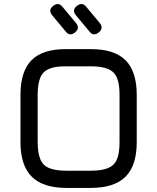

<svg xmlns="http://www.w3.org/2000/svg" viewBox="-20 -918 768 938"><path d="M347 -760C363.5 -773.5 365 -789 351 -806C351 -806 285 -885 285 -885C285 -885 285 -885 285 -885C271.5 -901.5 256 -902.5 239 -888.5C239 -888.5 239 -888.5 239 -888.5C222.5 -875.5 221 -860 235.5 -842.5C235.5 -842.5 301.5 -763.5 301.5 -763.5C301.5 -763.5 301.5 -763.5 301.5 -763.5C314 -747 329.5 -746 347 -760C347 -760 347 -760 347 -760ZM463 -760C479.5 -773.5 481 -789 467 -806C467 -806 401 -885 401 -885C401 -885 401 -885 401 -885C387.5 -901.5 372 -902.5 355 -888.5C355 -888.5 355 -888.5 355 -888.5C338.5 -875.5 337 -860 351.5 -842.5C351.5 -842.5 417.5 -763.5 417.5 -763.5C417.5 -763.5 417.5 -763.5 417.5 -763.5C430 -747 445.5 -746 463 -760C463 -760 463 -760 463 -760ZM424 0C424 0 424 0 424 0C500.5 0 557 -18.5 593.5 -55C630 -91.5 648 -147.5 648 -224C648 -224 648 -454 648 -454C648 -454 648 -454 648 -454C648 -530.5 630 -587 593.5 -623.5C557 -660 500.5 -678 424 -678C424 -678 304 -678 304 -678C304 -678 304 -678 304 -678C228 -678.5 171.5 -661 135 -625C98.5 -588.5 80 -532 80 -455C80 -455 80 -224 80 -224C80 -224 80 -224 80 -224C80 -147.5 98.5 -91.5 135 -55C171.5 -18.5 227.5 0 304 0C304 0 424 0 424 0ZM304 -84C268.5 -84 240.5 -88.5 220 -97C199.5 -105.5 185.5 -119.5 177 -140C168.5 -160.5 164 -188.5 164 -224C164 -224 164 -455 164 -455C164 -455 164 -455 164 -455C164 -490.5 168.5 -518.5 177 -539C185.5 -559.5 200 -573.5 220.5 -582C241 -590.5 268.5 -594.5 304 -594C304 -594 424 -594 424 -594C424 -594 424 -594 424 -594C459.5 -594 487.5 -589.5 508 -581C528.5 -572.5 543 -558 551.5 -537.5C560 -517 564 -489.5 564 -454C564 -454 564 -224 564 -224C564 -224 564 -224 564 -224C564 -188.5 560 -160.5 551.5 -140C543 -119.5 528.5 -105.5 508 -97C487.5 -88.5 459.5 -84 424 -84C424 -84 304 -84 304 -84C304 -84 304 -84 304 -84Z"/></svg>

Font: Jura-Fortis-Bold
Style: Bold
Weight: 500
Designer: Daniel Johnson, Alexei Vanyashin, Mirko Velimirovic
Foundry: Daniel Johnson
Version: ""